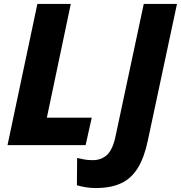

<svg xmlns="http://www.w3.org/2000/svg" viewBox="-20 -734 915 971"><path d="M18 0 169 -714H338L217 -139H444L413 0ZM464 217Q438 217 413.5 213Q389 209 369 203L370 65Q387 69 406 72.5Q425 76 449 76Q493 76 522 48.5Q551 21 565 -48L707 -714H875L728 -25Q710 62 677 115.5Q644 169 592 193Q540 217 464 217Z"/></svg>

Font: Noto Sans Disp ExtBd
Style: Italic
Weight: 800
Italic angle: -12°
Designer: Monotype Design Team
Foundry: Monotype Imaging Inc.
Version: Version 2.000;GOOG;noto-source:20170915:90ef993387c0